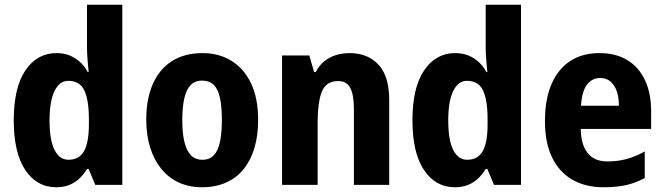

<svg xmlns="http://www.w3.org/2000/svg" viewBox="-20 -780 2804 810"><path d="M217 10Q135 10 86.5 -63Q38 -136 38 -272Q38 -411 87.5 -483.5Q137 -556 218 -556Q250 -556 274 -546Q298 -536 317.5 -518.5Q337 -501 350 -476H354Q352 -498 349.5 -525.5Q347 -553 347 -580V-760H496V0H382L354 -67H347Q333 -44 315 -27Q297 -10 273 0Q249 10 217 10ZM269 -106Q314 -106 334.5 -142.5Q355 -179 355 -256V-277Q355 -357 336 -398Q317 -439 268 -439Q231 -439 210 -396Q189 -353 189 -272Q189 -189 210 -147.5Q231 -106 269 -106Z M1069 -274Q1069 -210 1054 -158Q1039 -106 1009 -68Q979 -30 934 -10Q889 10 832 10Q778 10 734.5 -10Q691 -30 660.5 -67.5Q630 -105 613.5 -157.5Q597 -210 597 -275Q597 -362 624.5 -425Q652 -488 705 -522Q758 -556 835 -556Q904 -556 957 -523Q1010 -490 1039.5 -427.5Q1069 -365 1069 -274ZM749 -273Q749 -218 758 -181Q767 -144 785.5 -125Q804 -106 834 -106Q864 -106 882 -125Q900 -144 908 -181.5Q916 -219 916 -274Q916 -330 908 -367Q900 -404 881.5 -422Q863 -440 832 -440Q789 -440 769 -398.5Q749 -357 749 -273Z M1455 -556Q1531 -556 1576.5 -507.5Q1622 -459 1622 -358V0H1473V-321Q1473 -379 1458 -408.5Q1443 -438 1407 -438Q1356 -438 1338 -394Q1320 -350 1320 -259V0H1170V-546H1285L1305 -476H1312Q1326 -504 1348 -521.5Q1370 -539 1397 -547.5Q1424 -556 1455 -556Z M1899 10Q1817 10 1768.5 -63Q1720 -136 1720 -272Q1720 -411 1769.5 -483.5Q1819 -556 1900 -556Q1932 -556 1956 -546Q1980 -536 1999.5 -518.5Q2019 -501 2032 -476H2036Q2034 -498 2031.5 -525.5Q2029 -553 2029 -580V-760H2178V0H2064L2036 -67H2029Q2015 -44 1997 -27Q1979 -10 1955 0Q1931 10 1899 10ZM1951 -106Q1996 -106 2016.5 -142.5Q2037 -179 2037 -256V-277Q2037 -357 2018 -398Q1999 -439 1950 -439Q1913 -439 1892 -396Q1871 -353 1871 -272Q1871 -189 1892 -147.5Q1913 -106 1951 -106Z M2509 -556Q2578 -556 2626.5 -526.5Q2675 -497 2701 -442Q2727 -387 2727 -309V-236H2430Q2431 -170 2459 -134.5Q2487 -99 2542 -99Q2586 -99 2623 -109Q2660 -119 2700 -141V-29Q2664 -9 2623 0.5Q2582 10 2526 10Q2450 10 2394.5 -22Q2339 -54 2309 -116Q2279 -178 2279 -269Q2279 -363 2307.5 -427Q2336 -491 2387 -523.5Q2438 -556 2509 -556ZM2512 -451Q2478 -451 2456.5 -423Q2435 -395 2431 -334H2591Q2591 -369 2582 -395Q2573 -421 2555.5 -436Q2538 -451 2512 -451Z"/></svg>

Font: Noto Sans Display SemiCondensed
Style: Regular
Weight: 400
Width: 4
Version: Version 2.003